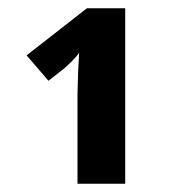

<svg xmlns="http://www.w3.org/2000/svg" viewBox="-20 -734 419 468"><path d="M285.2 -713.9H191.9L44.9 -599.1L98.1 -537.1L136.2 -566.9C151.9 -580.6 164.1 -593.3 172.9 -605L170.4 -558.6L168.9 -503.9V-286.1H285.2Z"/></svg>

Font: Noto Reveo Sans
Style: Bold
Weight: 700
Designer: Monotype Design team
Foundry: Monotype Imaging Inc.
Version: Version 1.04